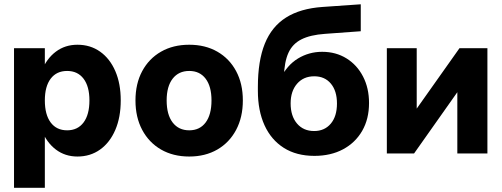

<svg xmlns="http://www.w3.org/2000/svg" viewBox="-20 -729 2383 912"><path d="M46.6 -500V163H193V-500ZM153.1 -251.9Q153.1 -172 177.3 -111.9Q201.5 -51.9 245.3 -18.7Q289.1 14.5 347.9 14.5Q409.3 14.5 455.6 -18.7Q501.9 -51.9 527.7 -111.9Q553.5 -172 553.5 -251.9Q553.5 -331.9 527.7 -391.3Q501.9 -450.8 455.6 -483.6Q409.3 -516.5 347.9 -516.5Q289.1 -516.5 245.3 -483.6Q201.5 -450.8 177.3 -391.3Q153.1 -331.9 153.1 -251.9ZM404.8 -252Q404.8 -184.3 376.8 -147.1Q348.8 -110 298.9 -110Q248.6 -110 220.8 -147.1Q193 -184.3 193 -252Q193 -318.6 220.8 -355.3Q248.6 -392 298.9 -392Q348.8 -392 376.8 -355.3Q404.8 -318.6 404.8 -252Z M623.5 -251.8Q623.5 -172 655.5 -111.9Q687.5 -51.9 744.9 -18.7Q802.4 14.5 878.8 14.5Q955.1 14.5 1012.4 -18.7Q1069.6 -51.9 1101.5 -111.9Q1133.5 -172 1133.5 -251.9Q1133.5 -331.9 1101.5 -391.3Q1069.6 -450.8 1012.4 -483.6Q955.1 -516.5 878.8 -516.5Q802.4 -516.5 745 -483.6Q687.6 -450.8 655.5 -391.2Q623.5 -331.7 623.5 -251.8ZM984.6 -252Q984.6 -184.3 956.7 -147.1Q928.8 -110 878.9 -110Q828.6 -110 800.1 -147.1Q771.6 -184.3 771.6 -252Q771.6 -318.6 800.1 -355.3Q828.6 -392 878.9 -392Q928.8 -392 956.7 -355.3Q984.6 -318.6 984.6 -252Z M1204.9 -316Q1204.9 -439.6 1237.7 -521.1Q1270.5 -602.6 1338.5 -645.6Q1406.5 -688.7 1512.1 -696L1693.6 -708.6V-580.6L1523.6 -568.2Q1453.7 -563.3 1411.5 -541.9Q1369.3 -520.6 1349.9 -477.7Q1330.5 -434.8 1328.5 -364L1311.2 -354.4Q1343.2 -419.5 1395.5 -451.2Q1447.9 -482.9 1510.2 -482.9Q1575.6 -482.9 1625.9 -451.6Q1676.2 -420.3 1704.5 -365.4Q1732.9 -310.5 1732.9 -239.6Q1732.9 -163.9 1700.4 -107.5Q1667.9 -51.1 1609.5 -19.8Q1551.1 11.4 1473.5 11.4Q1388.1 11.4 1328 -26.7Q1267.9 -64.8 1236.4 -134.2Q1204.9 -203.7 1204.9 -297.5ZM1472.1 -106.6Q1521.6 -106.6 1551.1 -141.5Q1580.6 -176.3 1580.6 -237.5Q1580.6 -297.1 1551.6 -331.8Q1522.6 -366.6 1472.8 -366.6Q1421.7 -366.6 1391.1 -331.3Q1360.5 -296 1360.5 -237.8Q1360.5 -178 1390.7 -142.3Q1421 -106.6 1472.1 -106.6Z M1959.4 -500H1817.5V0H1946.8L2152.3 -291.1V0H2295.2V-500H2162.5L1959.4 -213.1Z"/></svg>

Font: Overused Grotesk Light
Style: Regular
Weight: 300
Designer: RandomMaerks
Version: Version 0.005